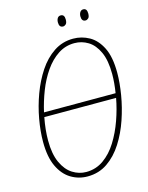

<svg xmlns="http://www.w3.org/2000/svg" viewBox="-128 -941 794 1031"><g transform="rotate(-15 268.5 -425.5)"><path d="M229 11Q179 11 137 -14.5Q95 -40 70 -93Q45 -146 45 -230Q45 -289 57 -356Q69 -423 93 -488Q117 -553 152.5 -606.5Q188 -660 236 -692Q284 -724 344 -724Q391 -724 432.5 -701Q474 -678 500 -626Q526 -574 526 -486Q526 -431 515 -364.5Q504 -298 481.5 -232Q459 -166 424 -111Q389 -56 340.5 -22.5Q292 11 229 11ZM344 -699Q294 -699 253 -672Q212 -645 180 -599Q148 -553 126 -496.5Q104 -440 91 -382H489Q498 -438 498 -486Q498 -562 476.5 -609Q455 -656 420 -677.5Q385 -699 344 -699ZM228 -14Q282 -14 325 -44.5Q368 -75 399.5 -125.5Q431 -176 452.5 -236.5Q474 -297 485 -357H86Q73 -290 73 -230Q73 -155 95 -107Q117 -59 152.5 -36.5Q188 -14 228 -14ZM435 -801Q413 -801 413 -829Q413 -843 419.5 -852.5Q426 -862 437 -862Q458 -862 458 -834Q458 -815 450.5 -808Q443 -801 435 -801ZM310 -801Q288 -801 288 -829Q288 -843 294 -852.5Q300 -862 312 -862Q333 -862 333 -834Q333 -815 325.5 -808Q318 -801 310 -801Z"/></g></svg>

Font: Noto Serif ExtraCondensed Thin
Style: Italic
Weight: 100
Width: 2
Italic angle: -12°
Designer: Monotype Design Team
Foundry: Monotype Imaging Inc.
Version: Version 2.013